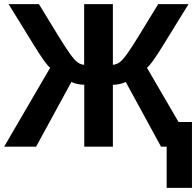

<svg xmlns="http://www.w3.org/2000/svg" viewBox="-23 -708 947 927"><path d="M383.8 0V-298.8Q368.7 -298.8 349.9 -302.7Q331.1 -306.6 321.8 -312.5L151.4 0H-2.9L219.2 -380.9Q197.3 -397.5 141.1 -489.3L18.6 -688H165L261.7 -529.8Q315.4 -442.9 337.9 -419.2Q360.4 -395.5 383.3 -395.5V-688H522V-395.5Q544.9 -395.5 567.4 -418.7Q589.8 -441.9 644 -529.8L740.7 -688H887.2L764.6 -489.3Q708.5 -397.5 686.5 -380.9L838.9 -119.1H903.8V199.2H781.7V0H754.4L584 -312.5Q556.6 -298.8 522 -298.8V0Z"/></svg>

Font: Arial
Style: Bold
Weight: 700
Designer: Steve Matteson
Foundry: Ascender Corporation
Version: Version 2.00.3